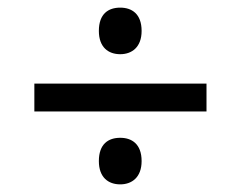

<svg xmlns="http://www.w3.org/2000/svg" viewBox="-20 -578 632 503"><path d="M295 -436C325 -436 351 -454 351 -497C351 -542 325 -558 295 -558C264 -558 239 -542 239 -497C239 -454 264 -436 295 -436ZM70 -359V-286H521V-359ZM295 -95C325 -95 351 -113 351 -156C351 -201 325 -217 295 -217C264 -217 239 -201 239 -156C239 -113 264 -95 295 -95Z"/></svg>

Font: Noto Sans Bengali
Style: Regular
Weight: 400
Designer: Jelle Bosma - Monotype Design Team
Foundry: Monotype Imaging Inc.
Version: Version 2.003